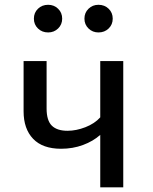

<svg xmlns="http://www.w3.org/2000/svg" viewBox="-20 -802 655 822"><path d="M507.7 -540.5V0H409.2V-224.6Q379 -197.4 335.4 -181.3Q291.8 -165.1 241.5 -165.1Q162.6 -165.1 121.8 -207.7Q81 -250.3 81 -325.6V-540.5H179.5V-337.4Q179.5 -286.2 201.8 -264.1Q224.1 -242.1 269.2 -242.1Q306.2 -242.1 345.6 -257.4Q385.1 -272.8 409.2 -299.5V-540.5ZM186.2 -663.1Q160 -663.1 142.6 -680Q125.1 -696.9 125.1 -722.1Q125.1 -747.7 142.6 -764.6Q160 -781.5 186.2 -781.5Q211.3 -781.5 228.7 -764.6Q246.2 -747.7 246.2 -722.1Q246.2 -696.9 228.7 -680Q211.3 -663.1 186.2 -663.1ZM401.5 -663.1Q376.4 -663.1 359 -680Q341.5 -696.9 341.5 -722.1Q341.5 -747.7 359 -764.6Q376.4 -781.5 401.5 -781.5Q427.7 -781.5 445.1 -764.6Q462.6 -747.7 462.6 -722.1Q462.6 -696.9 445.1 -680Q427.7 -663.1 401.5 -663.1Z"/></svg>

Font: Fira Code Retina
Style: Regular
Weight: 450
Monospace: yes
Designer: Carrois Corporate, Edenspiekermann AG, Nikita Prokopov
Foundry: Carrois Corporate, Edenspiekermann AG, Nikita Prokopov
Version: Version 6.002